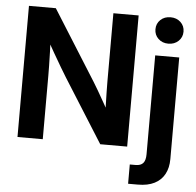

<svg xmlns="http://www.w3.org/2000/svg" viewBox="-61 -795 1083 1061"><g transform="rotate(5 481.0 -264.5)"><path d="M57.1 0V-727.5H206.1L450.7 -338.4Q461.4 -321.8 477.5 -293.7Q493.7 -265.6 512 -233.2Q530.3 -200.7 546.9 -170.9L531.2 -135.7Q529.3 -167.5 528.1 -209.2Q526.9 -251 526.1 -289.6Q525.4 -328.1 525.4 -349.1V-727.5H665.5V0H516.1L294.9 -351.1Q282.7 -371.1 262.7 -404.3Q242.7 -437.5 218.3 -480.5Q193.8 -523.4 166.5 -571.8L190.4 -589.8Q193.4 -535.6 194.8 -488.8Q196.3 -441.9 196.8 -406.7Q197.3 -371.6 197.3 -351.6V0ZM775.9 -515.6H909.2V47.9Q909.2 96.2 890.4 131.3Q871.6 166.5 834.5 185.3Q797.4 204.1 742.7 204.1H688.5V97.2H720.7Q749.5 97.2 762.7 81.8Q775.9 66.4 775.9 32.7ZM842.3 -586.4Q808.6 -586.4 786.6 -607.4Q764.6 -628.4 764.6 -659.7Q764.6 -691.4 786.6 -712.2Q808.6 -732.9 842.3 -732.9Q876 -732.9 898.2 -712.2Q920.4 -691.4 920.4 -659.7Q920.4 -628.4 898.2 -607.4Q876 -586.4 842.3 -586.4Z"/></g></svg>

Font: Inter Cardless Display
Style: Bold
Weight: 700
Designer: Rasmus Andersson
Foundry: rsms
Version: Version 4.001;git-9221beed3